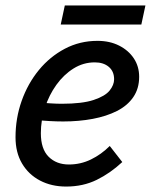

<svg xmlns="http://www.w3.org/2000/svg" viewBox="-20 -675 564 705"><path d="M37 -171Q37 -241 59.5 -304.5Q82 -368 122.5 -417.5Q163 -467 218 -496Q273 -525 338 -525Q383 -525 417.5 -507.5Q452 -490 471.5 -460.5Q491 -431 491 -393Q491 -350 469.5 -318.5Q448 -287 409.5 -267.5Q371 -248 320.5 -238.5Q270 -229 212 -229Q188 -229 161.5 -230.5Q135 -232 106 -235L117 -299Q143 -297 165 -295.5Q187 -294 207 -294Q282 -294 324 -308Q366 -322 382.5 -342.5Q399 -363 399 -384Q399 -413 379.5 -429.5Q360 -446 328 -446Q286 -446 250 -423.5Q214 -401 187 -363.5Q160 -326 145 -279.5Q130 -233 130 -186Q130 -128 158.5 -99.5Q187 -71 233 -71Q276 -71 314 -89.5Q352 -108 383 -139L429 -80Q385 -39 335 -14.5Q285 10 223 10Q169 10 127 -12Q85 -34 61 -74.5Q37 -115 37 -171ZM203 -585 218 -655H514L499 -585Z"/></svg>

Font: Radio Canada
Style: Italic
Weight: 400
Italic angle: -12°
Designer: Charles Daoud, Etienne Aubert Bonn, Alexandre Saumier Demers, Jacques Le Bailly
Foundry: Radio-Canada
Version: Version 2.104;gftools[0.9.28.dev5+ged2979d]